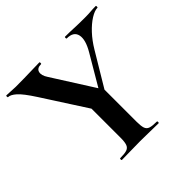

<svg xmlns="http://www.w3.org/2000/svg" viewBox="-157 -783 942 942"><g transform="rotate(-45 313.5 -312.5)"><path d="M318 -278 441 -487Q474 -543 466.5 -578Q459 -613 412 -613Q409 -613 409 -619Q409 -625 412 -625Q444 -625 472 -623.5Q500 -622 547 -622Q572 -622 587.5 -623.5Q603 -625 625 -625Q627 -625 627 -619Q627 -613 625 -613Q605 -613 577 -595.5Q549 -578 521 -548Q493 -518 469 -478L339 -261ZM260 -274 108 -510Q68 -572 44.5 -592.5Q21 -613 5 -613Q2 -613 2 -619Q2 -625 5 -625Q20 -625 36 -623.5Q52 -622 67 -622Q95 -622 127 -622.5Q159 -623 187.5 -624Q216 -625 234 -625Q236 -625 236 -619Q236 -613 234 -613Q205 -613 199.5 -593Q194 -573 212 -546L356 -319ZM254 -310 365 -319V-81Q365 -52 370 -37Q375 -22 390 -17Q405 -12 436 -12Q439 -12 439 -6Q439 0 436 0Q410 0 378.5 -1Q347 -2 309 -2Q273 -2 240 -1Q207 0 181 0Q179 0 179 -6Q179 -12 181 -12Q212 -12 227.5 -17Q243 -22 248.5 -37Q254 -52 254 -81Z"/></g></svg>

Font: Cormorant Garamond Light
Style: Regular
Weight: 300
Designer: Christian Thalmann (Catharsis Fonts)
Foundry: Catharsis Fonts
Version: Version 4.001